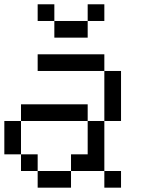

<svg xmlns="http://www.w3.org/2000/svg" viewBox="-20 -866 655 886"><path d="M384.6 -769.2V-846.2H461.5V-769.2ZM230.8 -769.2H384.6V-692.3H230.8ZM153.8 -846.2H230.8V-769.2H153.8ZM153.8 0V-76.9H307.7V0ZM461.5 0V-76.9H538.5V0ZM76.9 -76.9V-153.8H153.8V-76.9ZM0 -153.8V-307.7H76.9V-153.8ZM307.7 -76.9V-153.8H384.6V-307.7H461.5V-76.9ZM76.9 -307.7V-384.6H384.6V-307.7ZM461.5 -307.7V-538.5H538.5V-307.7ZM153.8 -538.5V-615.4H461.5V-538.5Z"/></svg>

Font: Mintsoda - Lime Green 13x16
Style: Regular
Weight: 400
Designer: Mintsoda-15
Version: Version 1.0